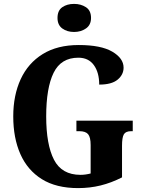

<svg xmlns="http://www.w3.org/2000/svg" viewBox="-20 -955 736 985"><path d="M381 10Q268 10 194.5 -36Q121 -82 84.5 -164.5Q48 -247 48 -358Q48 -466 86 -548.5Q124 -631 199 -677.5Q274 -724 384 -724Q498 -724 556 -690Q614 -656 614 -608Q614 -572 583.5 -546.5Q553 -521 489 -521Q489 -583 461.5 -621Q434 -659 382 -659Q293 -659 255 -581.5Q217 -504 217 -358Q217 -213 257 -135.5Q297 -58 393 -58Q418 -58 445 -65V-211Q445 -251 432 -266.5Q419 -282 387 -282H372V-336H661V-282H653Q625 -282 615.5 -266Q606 -250 606 -207V-45Q551 -17 496 -3.5Q441 10 381 10ZM360 -791Q324 -791 299.5 -809Q275 -827 275 -863Q275 -901 299.5 -918Q324 -935 360 -935Q395 -935 421 -918Q447 -901 447 -863Q447 -827 421 -809Q395 -791 360 -791Z"/></svg>

Font: Noto Serif Bengali Condensed ExtraBold
Style: Regular
Weight: 800
Width: 3
Designer: Juan Bruce, Universal Thirst, Indian Type Foundry and the Monotype Design Team.
Foundry: Monotype Imaging Inc.
Version: Version 2.003; ttfautohint (v1.8.4.7-5d5b)